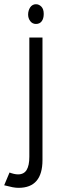

<svg xmlns="http://www.w3.org/2000/svg" viewBox="-37 -693 279 913"><path d="M170.9 -626Q170.9 -605 161.4 -592Q151.9 -579.1 133.8 -579.1Q117.2 -579.1 106.9 -592.5Q96.7 -606 96.7 -624Q96.7 -633.8 99.4 -642.6Q102.1 -651.4 106.7 -658.2Q111.3 -665 118.2 -668.9Q125 -672.9 133.8 -672.9Q148.4 -672.9 159.7 -661.4Q170.9 -649.9 170.9 -627.4ZM165 67.9Q165 200.2 51.3 200.2Q38.1 200.2 22.7 197.3Q7.3 194.3 -17.1 188L8.3 127.4Q18.6 131.3 29.1 133.8Q39.6 136.2 48.8 136.2Q76.7 136.2 89.6 115.2Q102.5 94.2 102.5 52.2V-514.6H165Z"/></svg>

Font: Saysettha OT
Style: Regular
Weight: 400
Designer: John M. Durdin and Silvain Dupertuis
Foundry: Lao Script for Windows
Version: Version 2.000